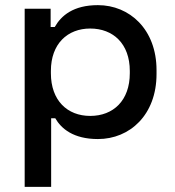

<svg xmlns="http://www.w3.org/2000/svg" viewBox="-20 -527 681 747"><path d="M76 200H179V-67H195C218 -27 265 14 361 14C485 14 589 -80 589 -239V-254C589 -413 484 -507 361 -507C265 -507 218 -466 193 -422H177V-493H76ZM178 -242V-251C178 -357 243 -416 331 -416C420 -416 485 -357 485 -251V-242C485 -136 421 -76 331 -76C242 -76 178 -136 178 -242Z"/></svg>

Font: Meta Space Medium
Style: Regular
Weight: 500
Designer: Meta Pool / Florian Karsten
Foundry: Meta Pool / Florian Karsten
Version: Version 2.000;Glyphs 3.1.1 (3137)